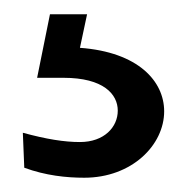

<svg xmlns="http://www.w3.org/2000/svg" viewBox="-20 -30 262 269"><path d="M32 79H69C125 79 145 102 145 125C145 148 126 169 92 169C70 169 45 165 12 156L14 205C44 216 73 219 98 219C165 219 210 173 210 126C210 84 174 43 92 37L102 -10H50Z"/></svg>

Font: LT Superior Serif Semibold
Style: Regular
Weight: 600
Designer: Daniel Lyons
Foundry: LyonsType
Version: Version 2.120;FEAKit 1.0